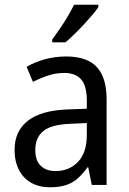

<svg xmlns="http://www.w3.org/2000/svg" viewBox="-20 -786 548 816"><path d="M261 -546Q350 -546 391.5 -501Q433 -456 433 -364V0H370L355 -75H352Q332 -47 310 -27.5Q288 -8 259.5 1Q231 10 193 10Q147 10 113 -9Q79 -28 60.5 -64Q42 -100 42 -149Q42 -229 98.5 -273Q155 -317 269 -321L349 -324V-357Q349 -422 324.5 -449Q300 -476 253 -476Q218 -476 184.5 -465Q151 -454 120 -438L93 -502Q127 -522 170.5 -534Q214 -546 261 -546ZM281 -260Q198 -257 164 -229Q130 -201 130 -149Q130 -103 153.5 -81Q177 -59 216 -59Q274 -59 311.5 -98Q349 -137 349 -213V-263ZM398 -756Q389 -742 372 -722Q355 -702 335 -680.5Q315 -659 295 -639.5Q275 -620 258 -606H202V-618Q218 -640 235.5 -665.5Q253 -691 268.5 -717.5Q284 -744 295 -766H398Z"/></svg>

Font: Noto Sans Hebrew SemiCondensed
Style: Regular
Weight: 400
Width: 4
Designer: Monotype Design Team
Foundry: Monotype Imaging Inc.
Version: Version 2.003